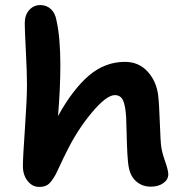

<svg xmlns="http://www.w3.org/2000/svg" viewBox="-20 -691 715 761"><path d="M578.1 48.8Q544.9 48.8 521.7 29.5Q498.5 10.3 491.2 -23.9Q486.8 -44.4 484.9 -80.3Q482.9 -116.2 481.9 -162.8Q481 -209.5 480 -226.1Q477.5 -269.5 468.3 -291.7Q459 -314 435.1 -314Q401.9 -314 343.8 -244.6Q285.6 -175.3 242.2 -85.9Q232.4 -67.4 220 -40Q207.5 -12.7 201.2 -0.5Q194.8 11.7 184.6 25.6Q174.3 39.6 162.8 44.7Q151.4 49.8 134.8 49.8Q108.4 49.8 89.6 26.4Q70.8 2.9 70.8 -32.2Q70.8 -67.9 78.9 -183.1Q86.9 -298.3 86.9 -355Q86.9 -403.3 82.5 -488.5Q78.1 -573.7 78.1 -598.1Q78.1 -631.3 95.7 -651.1Q113.3 -670.9 140.1 -670.9Q164.6 -670.9 181.9 -654.8Q199.2 -638.7 204.1 -608.9Q219.2 -541 219.2 -432.1Q219.2 -341.3 210 -231Q268.1 -336.4 332 -391.1Q396 -445.8 475.1 -445.8Q529.8 -445.8 564.9 -407.5Q600.1 -369.1 606.9 -313Q610.8 -280.3 613.5 -204.3Q616.2 -128.4 619.1 -108.9Q622.6 -85 634.8 -50.3Q647 -15.6 647 0Q647 21 627.2 34.9Q607.4 48.8 578.1 48.8Z"/></svg>

Font: Shantell Sans Bouncy
Style: Regular
Weight: 600
Designer: Stephen Nixon, Anya Danilova, Shantell Martin
Foundry: Arrow Type
Version: Version 1.006;[9816181b4]